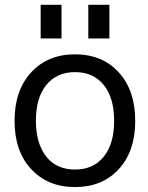

<svg xmlns="http://www.w3.org/2000/svg" viewBox="-20 -759 610 791"><path d="M171.9 -112.3Q213.9 -60.5 289.1 -60.5Q364.3 -60.5 407.2 -113.3Q450.2 -166 450.2 -261.2Q450.2 -356.4 407.2 -409.2Q364.3 -461.9 289.1 -461.9Q213.9 -461.9 170.9 -409.2Q127.9 -356.4 127.9 -261.7Q127.9 -167 171.9 -112.3ZM108.4 -62.5Q40 -135.7 40 -261.2Q40 -386.7 108.4 -460.9Q176.8 -535.2 289.1 -535.2Q401.4 -535.2 469.2 -460.9Q537.1 -386.7 537.1 -261.2Q537.1 -135.7 469.2 -62Q401.4 11.7 289.1 11.7Q176.8 11.7 108.4 -62.5ZM147.5 -600.6V-739.3H233.4V-600.6ZM343.8 -600.6V-739.3H430.7V-600.6Z"/></svg>

Font: Gen Shin Gothic Regular
Style: Regular
Weight: 400
Designer: [Source Han Sans]
Ryoko NISHIZUKA  (kana & ideographs); Paul D. Hunt (Latin, Greek & Cyrillic); Wenlong ZHANG  (bopomofo
Version: Version 1.002.20150607